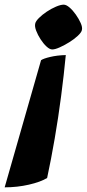

<svg xmlns="http://www.w3.org/2000/svg" viewBox="-91 -521 372 823"><path d="M133 -309Q122 -309 108.5 -321.5Q95 -334 83 -352.5Q71 -371 64 -389.5Q57 -408 60 -420Q62 -430 76 -444Q90 -458 109.5 -471Q129 -484 149 -492.5Q169 -501 182 -501Q193 -501 207 -489Q221 -477 234 -458.5Q247 -440 255 -422Q263 -404 260 -392Q258 -382 242.5 -367.5Q227 -353 206 -340Q185 -327 165 -318Q145 -309 133 -309ZM-71 282 85 -263Q95 -270 124.5 -277Q154 -284 191 -285Q183 -201 171 -109Q159 -17 143.5 73Q128 163 111 242Q83 259 33 270.5Q-17 282 -71 282Z"/></svg>

Font: Texturina Black
Style: Italic
Weight: 900
Italic angle: -11°
Designer: Guillermo Torres Carreño
Foundry: Omnibus-Type
Version: Version 1.002; ttfautohint (v1.8.3)